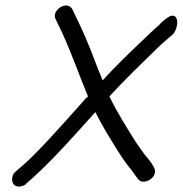

<svg xmlns="http://www.w3.org/2000/svg" viewBox="-20 -703 674 709"><path d="M50 -14C61 -14 71 -19 77 -24V-25L105 -50C181 -119 260 -209 332 -289C344 -265 358 -240 372 -216C401 -169 431 -116 464 -77C472 -66 481 -54 488 -44C493 -36 501 -32 510 -32C533 -32 564 -57 548 -86C540 -100 535 -108 520 -125C510 -137 497 -156 481 -179C450 -229 411 -290 384 -347C441 -409 503 -469 561 -525C580 -544 599 -560 616 -574C631 -586 642 -626 628 -641C620 -649 607 -644 599 -638C593 -634 585 -628 576 -620L567 -610C551 -597 534 -580 518 -565C466 -515 411 -464 359 -406C326 -486 309 -540 272 -617L247 -669C227 -705 167 -663 186 -631L211 -579C248 -497 270 -431 305 -347C304 -346 299 -342 297 -340C269 -308 241 -277 212 -245C164 -192 112 -134 66 -94L35 -67C18 -50 21 -14 50 -14Z"/></svg>

Font: Stray Cat
Style: ExBdObl
Weight: 800
Version: Version 1.0